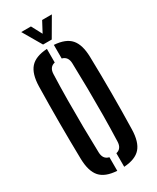

<svg xmlns="http://www.w3.org/2000/svg" viewBox="-242 -1036 913 1113"><g transform="rotate(-30 214.0 -479.5)"><path d="M191 8Q113.5 3.5 79 -35.2Q44.5 -74 42.5 -157Q37.5 -400 42.5 -643.5Q44.5 -726 79 -764.8Q113.5 -803.5 191 -808V-717Q152.5 -708.5 151 -662.5Q148 -581 147.2 -491.2Q146.5 -401.5 147.5 -311.2Q148.5 -221 151 -138Q152.5 -91.5 191 -83ZM237.5 8V-83Q275.5 -91.5 277 -138Q280 -221 280.8 -311.2Q281.5 -401.5 280.5 -491.2Q279.5 -581 277 -662.5Q275.5 -707.5 237.5 -717V-808Q314.5 -803 348.5 -764.2Q382.5 -725.5 384.5 -643.5Q390.5 -399 384.5 -157Q382.5 -74.5 348.5 -35.8Q314.5 3 237.5 8ZM184.5 -841 111 -967H176L213.5 -896.5L251 -967H316L242.5 -841Z"/></g></svg>

Font: Big Shoulders Stencil Display
Style: Bold
Weight: 700
Designer: Patric King
Foundry: XO Type Co
Version: Version 1.000